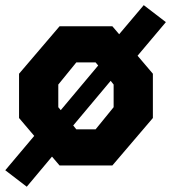

<svg xmlns="http://www.w3.org/2000/svg" viewBox="-24 -643 664 746"><path d="M80 82.5 178 -34.5 207.5 0H412.5L570 -184.5V-356.5L510.5 -426.5L620.5 -557L534.5 -623L439 -510L412.5 -541H207.5L50 -356.5V-184.5L109 -115L-3.5 18.5ZM202.5 -226.5V-314.5L272.5 -400.5H347.5L357.5 -388.5L212 -215ZM260.5 -155.5 406 -329 417.5 -314.5V-226.5L347.5 -140.5H272.5Z"/></svg>

Font: Monaspace Krypton ExtraBold
Style: Regular
Weight: 800
Designer: Riley Cran & the Lettermatic Team
Foundry: Lettermatic
Version: Version 1.101 (Monaspace Krypton)